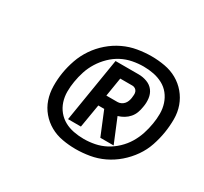

<svg xmlns="http://www.w3.org/2000/svg" viewBox="-105 -1042 809 762"><g transform="rotate(30 300.0 -661.0)"><path d="M377 -514 333 -621H306L288 -514H229L277 -808H383Q403 -808 421.5 -801Q440 -794 451 -779.5Q462 -765 464.5 -745Q467 -725 463 -705Q461 -691 456 -677.5Q451 -664 441.5 -653Q432 -642 419.5 -634.5Q407 -627 393 -623L438 -514ZM314 -671H365Q373 -671 380.5 -674.5Q388 -678 393.5 -684Q399 -690 402 -698Q405 -706 406 -713Q407 -721 407.5 -728.5Q408 -736 405.5 -742.5Q403 -749 397 -753Q391 -757 384 -757H328ZM314 -426Q283 -426 252.5 -431.5Q222 -437 196.5 -451.5Q171 -466 152 -488.5Q133 -511 123.5 -539Q114 -567 113.5 -598.5Q113 -630 118 -661Q123 -692 134 -723.5Q145 -755 164 -783Q183 -811 209 -833.5Q235 -856 265.5 -870.5Q296 -885 328.5 -890.5Q361 -896 392 -896Q423 -896 453.5 -890.5Q484 -885 509.5 -870.5Q535 -856 554 -833.5Q573 -811 583 -783Q593 -755 593 -723.5Q593 -692 588 -661Q583 -630 572.5 -598.5Q562 -567 542.5 -539Q523 -511 497 -488.5Q471 -466 440.5 -451.5Q410 -437 377.5 -431.5Q345 -426 314 -426ZM322 -477Q347 -477 372 -482Q397 -487 420 -499Q443 -511 463 -530Q483 -549 496.5 -571.5Q510 -594 518 -618.5Q526 -643 530 -668Q534 -691 534 -714.5Q534 -738 527 -759.5Q520 -781 506.5 -798Q493 -815 473.5 -825.5Q454 -836 431.5 -840.5Q409 -845 385 -845Q360 -845 334.5 -840Q309 -835 286 -823Q263 -811 243.5 -792Q224 -773 210 -750.5Q196 -728 188 -703.5Q180 -679 176 -654Q172 -631 172 -607.5Q172 -584 179 -562.5Q186 -541 200 -524Q214 -507 233 -496.5Q252 -486 275 -481.5Q298 -477 322 -477Z"/></g></svg>

Font: Iosevka Md Ex Obl
Style: Regular
Weight: 500
Width: 7
Italic angle: -9°
Monospace: yes
Designer: Belleve Invis
Foundry: Belleve Invis
Version: Version 32.5.0; ttfautohint (v1.8.4)